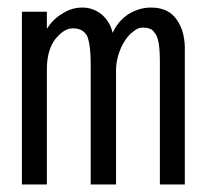

<svg xmlns="http://www.w3.org/2000/svg" viewBox="-20 -488 540 508"><path d="M38 0H104V-305C104 -339 112 -366 126 -384C142 -404 157 -413 173 -413C190 -413 202 -407 210 -394C216 -381 220 -356 220 -318V0H287V-302C287 -315 289 -328 293 -342C297 -355 302 -367 309 -378C316 -389 323 -398 332 -404C341 -412 349 -415 358 -415C365 -415 371 -414 376 -412C381 -411 385 -407 390 -400C395 -394 398 -385 400 -373C402 -361 403 -345 403 -324V0H469V-351C470 -384 464 -412 449 -434C434 -457 411 -468 380 -468C358 -468 338 -462 319 -450C300 -437 287 -421 278 -401C274 -420 264 -436 250 -449C234 -462 217 -468 198 -468C179 -468 162 -463 145 -452C128 -442 115 -429 104 -412V-457H38Z"/></svg>

Font: Inconsolatazi4
Style: Regular
Weight: 400
Designer: Raph Levien, Kirill Tkachev
Foundry: Cyreal
Version: Version 1.013